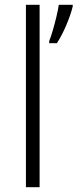

<svg xmlns="http://www.w3.org/2000/svg" viewBox="-20 -780 323 800"><path d="M283 -753Q275 -720 257 -677Q239 -634 217 -600H185V-609Q192 -626 200 -653.5Q208 -681 215 -710Q222 -739 225 -760H283ZM145 0H88V-760H145Z"/></svg>

Font: RS Noto Sans Light
Style: Regular
Weight: 300
Designer: Monotype Design Team
Foundry: Monotype Imaging Inc.
Version: Version 3.10